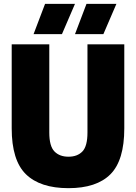

<svg xmlns="http://www.w3.org/2000/svg" viewBox="-20 -971 709 1001"><path d="M337 10Q189.5 10 115.2 -62.5Q41 -135 41 -302V-740H237V-280Q237 -209 263.8 -181.5Q290.5 -154 337 -154Q383.5 -154 409.8 -181.5Q436 -209 436 -280V-740H628V-302Q628 -135 555.8 -62.5Q483.5 10 337 10ZM371 -793 431 -951H587L519 -793ZM155 -793 215 -951H371L303 -793Z"/></svg>

Font: Encode Sans Condensed Black
Style: Regular
Weight: 900
Width: 3
Designer: Multiple Designers
Foundry: Impallari Type
Version: Version 3.000; ttfautohint (v1.8.3) -l 8 -r 50 -G 200 -x 14 